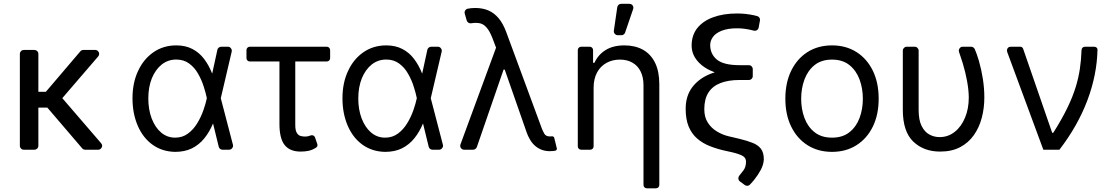

<svg xmlns="http://www.w3.org/2000/svg" viewBox="-20 -793 5890 1017"><path d="M85.2 -20.6V-507.8Q85.2 -516.3 91.3 -522.4Q97.3 -528.4 105.8 -528.4H162.3Q170.8 -528.4 177 -522.4Q183.2 -516.3 183.2 -507.8V-306.8H223L405.5 -521Q408.4 -524.5 412.6 -526.5Q416.9 -528.4 421.5 -528.4H484.4Q493.3 -528.4 499.3 -522Q505.3 -515.6 505.3 -507.5Q505.3 -500.4 500 -494L310 -273.1L515.6 -34.4Q521 -28.1 521 -21Q521 -12.8 514.9 -6.4Q508.9 0 500 0H431.5Q421.5 0 415.5 -7.1L230.8 -223H183.2V-20.6Q183.2 -12.1 177 -6Q170.8 0 162.3 0H105.8Q97.3 0 91.3 -6Q85.2 -12.1 85.2 -20.6Z M1058.9 -334.9Q1048.7 -368.3 1029.5 -402Q1011.4 -434.7 982.6 -456Q954.2 -477.6 913.4 -477.6Q870.4 -477.6 836.6 -451.3Q803.6 -424.7 784.4 -378.6Q765.6 -331.3 765.6 -271.7Q765.6 -212.7 783.4 -165.5Q801.8 -117.9 833.1 -91.3Q865.4 -63.9 907.7 -63.9Q947.1 -63.9 976.2 -85.9Q1005.3 -107.6 1025.2 -141Q1044.7 -172.9 1057.5 -209.5Q1070 -245.4 1075.3 -271.7L1075.6 -273.1L1075.3 -274.5Q1069.6 -302.2 1058.9 -334.9ZM711.6 -417.6Q740.4 -480.1 793.3 -516.7Q845.9 -552.6 913.4 -552.6Q963.1 -552.6 999.3 -533.4Q1035.2 -514.9 1061.1 -480.8Q1087 -446.4 1103.7 -403.4H1104L1131.4 -529.1Q1132.8 -536.2 1138.7 -540.8Q1144.5 -545.5 1152 -545.5H1187.1Q1195.7 -545.5 1201.7 -539.2Q1207.7 -533 1207.7 -524.5Q1207.7 -521.3 1207.4 -519.9L1149.5 -272.7L1213.8 -26.3Q1214.5 -22.7 1214.5 -21.3Q1214.5 -12.8 1208.3 -6.4Q1202.1 0 1193.5 0H1158.4Q1151.3 0 1145.8 -4.4Q1140.3 -8.9 1138.5 -16L1108.7 -138.1H1108Q1089.8 -94.5 1062.1 -60Q1034.8 -26.3 996.4 -7.1Q958.5 11.4 907.7 11.4Q839.8 10.3 788.7 -25.9Q737.9 -62.1 709.9 -126.4Q681.8 -191.1 681.8 -272.7Q681.8 -354.8 711.6 -417.6Z M1303.6 -545.5H1710.6Q1718.4 -545.5 1723.5 -540.3Q1728.7 -535.2 1728.7 -527.3V-485.4Q1728.7 -477.6 1723.5 -472.5Q1718.4 -467.3 1710.6 -467.3H1544V-132.1Q1544 -100.5 1552.9 -88.1Q1560.4 -76.3 1571.6 -73Q1582.7 -69.6 1598 -69.6Q1609 -69.6 1622.5 -74.6Q1627.5 -76.7 1632.1 -76.7Q1638.1 -76.7 1642.6 -73.5Q1647 -70.3 1649.1 -63.9L1660.5 -30.5Q1661.6 -28.1 1661.6 -24.5Q1661.6 -16 1654.1 -11Q1634.6 1.4 1615.4 5.7Q1596.2 9.9 1572.4 9.9Q1515.6 9.9 1487.9 -24.7Q1460.2 -59.3 1460.2 -136.4V-467.3H1303.6Q1295.8 -467.3 1290.7 -472.5Q1285.5 -477.6 1285.5 -485.4V-527.3Q1285.5 -535.2 1290.7 -540.3Q1295.8 -545.5 1303.6 -545.5Z M2171.2 -334.9Q2160.9 -368.3 2141.7 -402Q2123.6 -434.7 2094.8 -456Q2066.4 -477.6 2025.6 -477.6Q1982.6 -477.6 1948.9 -451.3Q1915.8 -424.7 1896.7 -378.6Q1877.8 -331.3 1877.8 -271.7Q1877.8 -212.7 1895.6 -165.5Q1914.1 -117.9 1945.3 -91.3Q1977.6 -63.9 2019.9 -63.9Q2059.3 -63.9 2088.4 -85.9Q2117.5 -107.6 2137.4 -141Q2157 -172.9 2169.7 -209.5Q2182.2 -245.4 2187.5 -271.7L2187.9 -273.1L2187.5 -274.5Q2181.8 -302.2 2171.2 -334.9ZM1823.9 -417.6Q1852.6 -480.1 1905.5 -516.7Q1958.1 -552.6 2025.6 -552.6Q2075.3 -552.6 2111.5 -533.4Q2147.4 -514.9 2173.3 -480.8Q2199.2 -446.4 2215.9 -403.4H2216.3L2243.6 -529.1Q2245 -536.2 2250.9 -540.8Q2256.7 -545.5 2264.2 -545.5H2299.4Q2307.9 -545.5 2313.9 -539.2Q2320 -533 2320 -524.5Q2320 -521.3 2319.6 -519.9L2261.7 -272.7L2326 -26.3Q2326.7 -22.7 2326.7 -21.3Q2326.7 -12.8 2320.5 -6.4Q2314.3 0 2305.8 0H2270.6Q2263.5 0 2258 -4.4Q2252.5 -8.9 2250.7 -16L2220.9 -138.1H2220.2Q2202.1 -94.5 2174.4 -60Q2147 -26.3 2108.7 -7.1Q2070.7 11.4 2019.9 11.4Q1952.1 10.3 1900.9 -25.9Q1850.1 -62.1 1822.1 -126.4Q1794 -191.1 1794 -272.7Q1794 -354.8 1823.9 -417.6Z M2892 7.8Q2901.6 7.8 2911.6 6.7Q2917.3 6 2920.8 5.3Q2924.7 4.6 2927.2 1.8Q2929.7 -1.1 2929.7 -5Q2929.7 -6.7 2929.3 -7.8L2915.8 -62.9Q2914.8 -66.4 2911.9 -68.7Q2909.1 -71 2905.5 -71Q2901.6 -71 2898.6 -70.7Q2895.6 -70.3 2893.5 -70.3Q2871.8 -70.3 2863.6 -84.2Q2855.1 -99.1 2850.1 -112.2L2660.5 -625.7Q2644.2 -668.7 2621.8 -695.7Q2598.7 -723.4 2568.2 -737.2Q2536.9 -750.7 2497.9 -750.7Q2475.5 -750.7 2459.2 -747.2H2457.7Q2450.3 -745.7 2445.5 -739.7Q2440.7 -733.7 2440.7 -726.6Q2440.7 -723.7 2441.8 -720.5L2452.1 -684.7Q2454.5 -676.8 2461.3 -672.6Q2468 -668.3 2475.9 -669.7Q2489.7 -671.9 2501.1 -671.9Q2509.6 -671.9 2516.3 -670.8Q2539.8 -667.6 2556.5 -648.1Q2573.5 -629.6 2588.4 -590.9L2607.6 -540.5L2419 -28.1Q2417.6 -23.1 2417.6 -21Q2417.6 -12.4 2423.7 -6.2Q2429.7 0 2438.9 0H2485.8Q2492.5 0 2497.9 -3.9Q2503.2 -7.8 2505.7 -13.8L2647.4 -424.4H2659.1L2624.3 -585.2L2607.6 -540.5L2611.5 -530.5L2637.4 -470.2L2769.5 -92Q2781.6 -58.6 2799.4 -35.9Q2817.8 -13.8 2840.9 -3.2Q2864 7.8 2892 7.8Z M3106.2 0H3058.6Q3050.8 0 3045.6 -5.1Q3040.5 -10.3 3040.5 -18.1V-527.3Q3040.5 -535.2 3045.6 -540.3Q3050.8 -545.5 3058.6 -545.5H3103.3Q3111.2 -545.5 3116.3 -540.3Q3121.4 -535.2 3121.4 -527.3V-460.2H3128.6Q3148.4 -503.6 3188.2 -528.1Q3228 -552.6 3287.6 -552.6Q3343 -552.6 3384.6 -530.2Q3426.8 -507.1 3449.6 -460.9Q3472.3 -414.8 3472.3 -346.6V186.4Q3472.3 194.2 3467.2 199.4Q3462 204.5 3454.2 204.5H3406.6Q3398.8 204.5 3393.6 199.4Q3388.5 194.2 3388.5 186.4V-340.9Q3388.5 -383.2 3373.6 -413.9Q3358.7 -444.6 3330.4 -460.9Q3302.2 -477.3 3263.5 -477.3Q3223.7 -477.3 3192.5 -459.9Q3160.2 -442.1 3142.2 -408.4Q3124.3 -374.6 3124.3 -328.1V-18.1Q3124.3 -10.3 3119.1 -5.1Q3114 0 3106.2 0ZM3252.1 -606.5H3271.7Q3278.4 -606.5 3283.7 -610.4Q3289.1 -614.3 3291.2 -620.7L3333.8 -745.4Q3334.9 -748.6 3334.9 -752.1Q3334.9 -760.7 3328.8 -766.7Q3322.8 -772.7 3314.3 -772.7H3270.2Q3262.4 -772.7 3256.7 -767.8Q3251.1 -762.8 3249.6 -755L3231.5 -630.3Q3230.1 -621.1 3236.5 -613.8Q3242.9 -606.5 3252.1 -606.5Z M4005.7 -688.2Q4005.7 -695 4001.6 -700.5Q3997.5 -706 3990.8 -707.7L3974.1 -712Q3952.1 -716.6 3930.4 -719.1Q3909.1 -721.6 3884.6 -721.6Q3811.1 -721.6 3756.7 -701.3Q3703.5 -681.8 3672.9 -643.5Q3643.5 -605.5 3643.5 -551.8Q3643.5 -506 3675.1 -469.1Q3706.7 -432.2 3763.1 -410.9L3766 -409.8Q3758.2 -407.7 3748.2 -403.8Q3684.7 -380 3648.1 -332.7Q3611.9 -285.9 3611.9 -216.6Q3611.9 -161.9 3627.5 -123.2Q3643.5 -84.5 3672.6 -59.3Q3702.1 -33.7 3741.5 -18.5Q3781.2 -2.8 3830.3 7.5L3857.6 13.5Q3897.7 23.1 3914.8 33.4Q3931.5 43.7 3931.5 63.2Q3931.5 91.3 3918.3 109Q3908 123.2 3895.6 137.8Q3891 143.5 3891 150.9Q3891 161.6 3899.1 168L3924.7 186.8Q3930 191.1 3937.5 191.1Q3946 191.1 3952.1 185Q3966.3 170.1 3975.9 158Q3994.7 134.9 4010.7 105.1Q4024.9 77.4 4025.9 50.4Q4025.9 15.3 4010.3 -5.3Q3994.3 -25.6 3965.6 -36.6Q3937.1 -47.9 3896 -57.9L3840.2 -71Q3807.5 -78.5 3777.7 -96.6Q3747.9 -114 3729 -143.8Q3710.6 -172.2 3710.6 -214.8Q3710.6 -267.8 3731.9 -301.8Q3753.6 -336.3 3795.1 -352.6Q3837 -369.3 3897.4 -369.3H3946.4Q3955.3 -369.3 3961.3 -375.4Q3967.3 -381.4 3967.3 -389.9V-407V-408.4Q3966.6 -416.5 3960.6 -422.1Q3954.5 -427.6 3946.4 -427.6H3894.5Q3821.7 -427.6 3766 -409.8Q3821 -389.2 3894.5 -389.2H3946.4Q3954.5 -389.2 3960.6 -394.7Q3966.6 -400.2 3967.3 -408.4V-410.2V-426.8Q3967.3 -435.4 3961.3 -441.6Q3955.3 -447.8 3946.4 -447.8H3897.4Q3813.6 -447.8 3777.7 -476.9Q3741.8 -506.7 3741.8 -554.7Q3741.8 -577.4 3756.7 -597.7Q3771.3 -617.9 3802.9 -630.3Q3834.9 -643.1 3884.6 -643.1Q3905.9 -643.1 3923.3 -640.6Q3943.9 -637.8 3959.5 -633.9L3973 -630.7Q3976.6 -630 3978.3 -630Q3985.8 -630 3991.5 -634.6Q3997.2 -639.2 3998.6 -647L4005.3 -683.9Q4005.7 -685.4 4005.7 -688.2Z M4139.9 -269.9Q4139.9 -355.1 4171 -418.7Q4202.1 -482.2 4257.6 -517.4Q4313.2 -552.6 4387.1 -552.6Q4460.9 -552.6 4516.5 -517.4Q4572.1 -482.2 4603.2 -418.7Q4634.2 -355.1 4634.2 -269.9Q4634.2 -185.4 4603.2 -122.2Q4572.1 -58.9 4516.5 -23.8Q4460.9 11.4 4387.1 11.4Q4313.2 11.4 4257.6 -23.8Q4202.1 -58.9 4171 -122.2Q4139.9 -185.4 4139.9 -269.9ZM4550.4 -269.9Q4550.4 -324.6 4533 -371.8Q4515.6 -419 4479.4 -448.2Q4443.2 -477.3 4387.1 -477.3Q4331 -477.3 4294.7 -448.2Q4258.5 -419 4241.1 -371.8Q4223.7 -324.6 4223.7 -269.9Q4223.7 -215.2 4241.1 -168.3Q4258.5 -121.4 4294.7 -92.7Q4331 -63.9 4387.1 -63.9Q4443.2 -63.9 4479.4 -92.7Q4515.6 -121.4 4533 -168.3Q4550.4 -215.2 4550.4 -269.9Z M4762.1 -524.5V-211.6Q4762.1 -96.6 4817.1 -43.3Q4872.5 9.9 4959.5 9.9Q5021.7 9.9 5065.7 -13.5Q5110.1 -36.9 5138.5 -77.4Q5166.9 -117.5 5180.4 -169.4Q5193.9 -219.8 5193.9 -277Q5193.9 -325.3 5186.1 -375.4Q5178.3 -425.1 5165.1 -470.9Q5153.4 -509.9 5143.1 -533Q5140.3 -538.7 5135.1 -542.1Q5130 -545.5 5123.9 -545.5H5079.2Q5070.7 -545.5 5064.6 -539.2Q5058.6 -533 5058.6 -524.5Q5058.6 -522.4 5060 -517.4Q5068.5 -494 5079.5 -458.1Q5094.5 -408 5102.3 -364.3Q5111.2 -316.4 5111.5 -277Q5111.5 -217.3 5092 -170.5Q5072.1 -122.2 5037.3 -94.8Q5002.5 -66.8 4956.7 -66.8Q4927.9 -66.8 4903.1 -80.3Q4877.8 -93.8 4861.9 -125.4Q4845.9 -157 4845.9 -210.2V-524.5Q4845.9 -533 4839.8 -539.2Q4833.8 -545.5 4825.3 -545.5H4783Q4774.5 -545.5 4768.3 -539.2Q4762.1 -533 4762.1 -524.5Z M5506.4 0 5315 -517.8Q5313.6 -521.7 5313.6 -525.9Q5313.6 -534.1 5319.2 -539.8Q5324.9 -545.5 5334.2 -545.5H5383.9Q5389.2 -545.5 5393.5 -542.6Q5397.7 -539.8 5399.5 -534.4L5553.3 -89.5H5558.9Q5604.4 -161.2 5633.3 -220.9Q5662.3 -280.5 5678.6 -334.2Q5692.8 -381 5699.9 -428.1Q5707 -475.1 5708.8 -528.1Q5709.2 -535.9 5714.3 -540.7Q5719.5 -545.5 5726.9 -545.5H5774.9Q5783 -545.5 5788.2 -541.2Q5793.3 -536.9 5793.3 -530.2Q5790.5 -396 5739.5 -261Q5688.6 -126.1 5591.6 0Z"/></svg>

Font: DeltaSans
Style: Regular
Weight: 400
Designer: Rasmus Andersson
Foundry: rsms
Version: Version 3.012